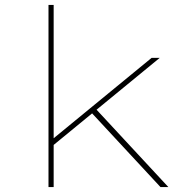

<svg xmlns="http://www.w3.org/2000/svg" viewBox="-20 -760 796 780"><path d="M188 -163 189 -191 596 -525H629ZM177 0V-740H198V0ZM632 0 349 -305 367 -320 664 0Z"/></svg>

Font: Lexend Peta Thin
Style: Regular
Weight: 250
Version: Version 1.007